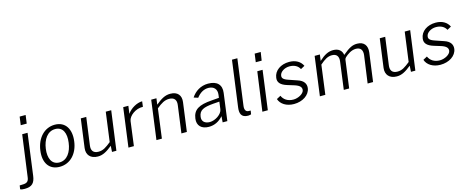

<svg xmlns="http://www.w3.org/2000/svg" viewBox="-125 -1513 5974 2451"><g transform="rotate(-15 2862.5 -288.0)"><path d="M230 -742H151L136 -632H215ZM122 33 195 -516H124L50 29C44 82 24 102 -24 105L-76 107L-83 155C-83 155 -77 166 -23 166C74 166 110 123 122 33Z M481 10C622 10 722 -99 742 -257C763 -414 696 -526 556 -526C417 -526 315 -415 294 -255C272 -98 341 10 481 10ZM492 -45C388 -45 351 -139 367 -258C383 -378 445 -471 547 -471C649 -471 686 -379 669 -258C654 -138 593 -45 492 -45Z M984 9C1049 10 1104 -21 1178 -81L1173 -1H1231L1301 -518H1229L1177 -130C1111 -77 1070 -48 1009 -48C939 -48 912 -89 922 -156L971 -518H899L848 -139C837 -51 888 8 984 9Z M1390 0H1462L1504 -321C1513 -387 1607 -460 1703 -455L1712 -526C1642 -526 1556 -477 1513 -413L1527 -516H1459Z M1760 0H1832L1883 -387C1948 -440 1993 -467 2051 -467C2120 -467 2148 -427 2139 -362L2090 0H2162L2213 -380C2225 -467 2180 -526 2082 -526C2012 -526 1960 -494 1887 -434L1898 -516H1829Z M2452 10C2524 10 2587 -19 2641 -80L2635 0H2697L2745 -360C2759 -463 2703 -526 2582 -526C2483 -526 2406 -474 2359 -402L2415 -384C2460 -443 2513 -472 2571 -472C2644 -472 2685 -426 2675 -354L2670 -315L2572 -307C2401 -295 2326 -251 2311 -137C2298 -45 2355 10 2452 10ZM2479 -46C2414 -46 2372 -82 2382 -143C2393 -226 2450 -250 2581 -261L2663 -267L2650 -169C2642 -106 2552 -46 2479 -46Z M2972 2C2982 2 2998 -1 3012 -5L3020 -53L2991 -54C2960 -55 2938 -80 2947 -138L3028 -742H2957L2875 -133C2865 -60 2879 2 2972 2Z M3337 -742H3257L3242 -632H3320ZM3301 -516H3231L3160 0H3232Z M3577 10C3691 10 3785 -51 3798 -140C3805 -194 3780 -244 3698 -270L3587 -308C3517 -331 3506 -355 3511 -384C3517 -430 3576 -470 3643 -470C3709 -470 3755 -442 3777 -398L3830 -427C3802 -487 3741 -526 3653 -526C3542 -526 3454 -465 3443 -373C3434 -315 3467 -273 3557 -246L3645 -219C3712 -197 3734 -171 3729 -133C3722 -87 3648 -47 3585 -47C3510 -47 3458 -83 3435 -137L3381 -108C3403 -39 3477 10 3577 10Z M3920 0H3992L4043 -386C4105 -440 4148 -467 4203 -467C4267 -467 4293 -427 4284 -361L4236 0H4307L4356 -367C4358 -380 4363 -386 4372 -396C4405 -427 4460 -467 4519 -467C4583 -467 4609 -427 4601 -361L4551 0H4623L4674 -379C4685 -468 4642 -526 4552 -526C4495 -526 4451 -509 4357 -430C4349 -487 4308 -526 4235 -526C4172 -526 4118 -499 4047 -434L4058 -516H3989Z M4935 9C5000 10 5055 -21 5129 -81L5124 -1H5182L5252 -518H5180L5128 -130C5062 -77 5021 -48 4960 -48C4890 -48 4863 -89 4873 -156L4922 -518H4850L4799 -139C4788 -51 4839 8 4935 9Z M5513 10C5627 10 5721 -51 5734 -140C5741 -194 5716 -244 5634 -270L5523 -308C5453 -331 5442 -355 5447 -384C5453 -430 5512 -470 5579 -470C5645 -470 5691 -442 5713 -398L5766 -427C5738 -487 5677 -526 5589 -526C5478 -526 5390 -465 5379 -373C5370 -315 5403 -273 5493 -246L5581 -219C5648 -197 5670 -171 5665 -133C5658 -87 5584 -47 5521 -47C5446 -47 5394 -83 5371 -137L5317 -108C5339 -39 5413 10 5513 10Z"/></g></svg>

Font: United Sans Light
Style: Italic
Weight: 300
Italic angle: -8°
Designer: Pablo Impallari, Rodrigo Fuenzalida (Modified by Dan O. Williams)
Version: Version 1.000;PS 001.000;hotconv 1.0.88;makeotf.lib2.5.64775